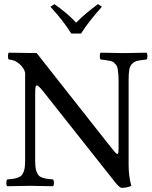

<svg xmlns="http://www.w3.org/2000/svg" viewBox="-20 -903 739 933"><path d="M15.1 2Q10.7 -2.4 10.7 -14.4Q10.7 -26.4 15.1 -30.8Q35.2 -32.7 46.1 -34.4Q57.1 -36.1 68.6 -40.5Q80.1 -44.9 85.2 -51Q90.3 -57.1 95 -68.4Q99.6 -79.6 100.8 -94.7Q102.1 -109.9 102.1 -132.8V-549.8Q97.2 -571.8 75 -591.8Q52.7 -611.8 22.9 -613.8Q18.6 -618.2 18.6 -630.4Q18.6 -642.6 22.9 -647L158.2 -645L501 -210Q543.9 -154.8 548.8 -154.8Q553.7 -154.8 554.9 -161.6Q556.2 -168.5 556.2 -185.1V-512.2Q556.2 -532.2 554.7 -546.1Q553.2 -560.1 551.3 -570.8Q549.3 -581.5 543.7 -588.4Q538.1 -595.2 533 -599.6Q527.8 -604 516.6 -606.7Q505.4 -609.4 496.1 -610.6Q486.8 -611.8 469.2 -613.8Q464.8 -618.2 464.8 -630.4Q464.8 -642.6 469.2 -647Q557.1 -645 580.1 -645Q609.9 -645 691.9 -647Q696.3 -642.6 696.3 -630.4Q696.3 -618.2 691.9 -613.8Q662.1 -610.8 648.2 -607.7Q634.3 -604.5 622.8 -593.8Q611.3 -583 608.2 -564.7Q605 -546.4 605 -512.2V-103Q605 -45.9 618.2 0Q599.1 9.8 568.8 9.8Q555.7 2.9 542 -14.2L192.9 -455.1Q167.5 -487.8 159.2 -487.8Q153.8 -487.8 152.3 -477.5Q150.9 -467.3 150.9 -439V-132.8Q150.9 -109.4 152.1 -94Q153.3 -78.6 158.2 -67.4Q163.1 -56.2 168 -50.3Q172.9 -44.4 184.6 -40.3Q196.3 -36.1 206.8 -34.4Q217.3 -32.7 237.8 -30.8Q242.2 -26.4 242.2 -14.4Q242.2 -2.4 237.8 2Q153.8 0 127 0Q101.1 0 15.1 2ZM326.2 -740.2Q288.6 -801.3 225.1 -870.1L244.1 -882.8Q304.2 -841.8 350.1 -793Q393.6 -837.4 456.1 -882.8L475.1 -870.1Q410.6 -798.3 374 -740.2Z"/></svg>

Font: Common Serif
Style: Regular
Weight: 400
Designer: Philipp H. Poll, Khaled Hosny
Foundry: Stefan Peev, Context Ltd.
Version: Version 1.026